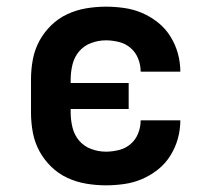

<svg xmlns="http://www.w3.org/2000/svg" viewBox="-20 -548 640 576"><path d="M298 8Q268 8 238.5 3Q209 -2 182 -14.5Q155 -27 133.5 -48Q112 -69 98 -95Q84 -121 78.5 -150.5Q73 -180 73 -210V-310Q73 -340 78.5 -369.5Q84 -399 98 -425Q112 -451 133.5 -472Q155 -493 182 -505.5Q209 -518 238.5 -523Q268 -528 298 -528Q325 -528 353 -524Q381 -520 406.5 -509Q432 -498 454 -480.5Q476 -463 491 -439Q506 -415 513.5 -388Q521 -361 521 -333Q521 -333 521 -333Q521 -333 521 -333H402Q402 -333 402 -333Q402 -333 402 -333Q402 -353 394.5 -372Q387 -391 372 -404Q357 -417 337 -422Q317 -427 298 -427Q275 -427 253.5 -419Q232 -411 217.5 -394Q203 -377 197.5 -354.5Q192 -332 192 -310V-299H366V-221H192V-210Q192 -188 197.5 -165.5Q203 -143 217.5 -126Q232 -109 253.5 -101Q275 -93 298 -93Q317 -93 337 -98Q357 -103 372 -116Q387 -129 394.5 -148Q402 -167 402 -187Q402 -187 402 -187Q402 -187 402 -187H521Q521 -187 521 -187Q521 -187 521 -187Q521 -159 513.5 -132Q506 -105 491 -81Q476 -57 454 -39.5Q432 -22 406.5 -11Q381 0 353 4Q325 8 298 8Z"/></svg>

Font: Iosevka Custom Extended
Style: Bold
Weight: 700
Width: 7
Monospace: yes
Designer: Belleve Invis
Foundry: Belleve Invis
Version: Version 11.2.4; ttfautohint (v1.8.4)